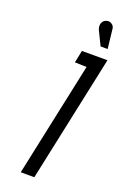

<svg xmlns="http://www.w3.org/2000/svg" viewBox="-169 -944 649 996"><g transform="rotate(20 155.5 -446.0)"><path d="M280 -861Q279 -873 272 -880.5Q265 -888 255 -891Q245 -894 233 -889Q221 -884 215.5 -874Q210 -864 210.5 -853Q211 -842 215 -833L253 -755H292ZM156 -632 221 -630 87 0H162L311 -700H170Z"/></g></svg>

Font: Advent Pro Medium
Style: Italic
Weight: 500
Italic angle: -12°
Version: Version 3.000